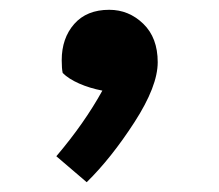

<svg xmlns="http://www.w3.org/2000/svg" viewBox="-20 -213 447 392"><path d="M302 -86Q302 -37 254.5 36.5Q207 110 157 159L95 106Q152 39 189 -28Q163 -33 141.5 -42.5Q120 -52 108 -64Q106 -73 106 -90Q106 -135 131.5 -164Q157 -193 203 -193Q243 -193 272.5 -164.5Q302 -136 302 -86Z"/></svg>

Font: Lalezar
Style: Regular
Weight: 400
Designer: Borna Izadpanah
Foundry: Borna Izadpanah
Version: Version 1.004